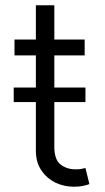

<svg xmlns="http://www.w3.org/2000/svg" viewBox="-20 -698 398 728"><path d="M116 -366V-488H35V-548H116V-678H186V-548H301V-488H186V-366H304V-311H186V-142Q186 -92 210 -74Q234 -56 265 -56Q280 -56 286 -57L304 -61L319 0Q312 3 294 7Q281 10 260 10Q224 10 191 -5Q157 -22 137 -52Q116 -82 116 -127V-311H32V-366Z"/></svg>

Font: Sinter Normal
Style: Regular
Weight: 350
Foundry: Adobe & rsms
Version: Version 1.000